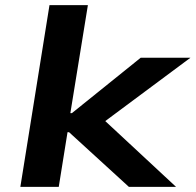

<svg xmlns="http://www.w3.org/2000/svg" viewBox="-20 -725 759 745"><path d="M59 0 172 -705H321L253 -286H259L526 -501H719L364 -237L365 -277L663 0H480L248 -212H242L208 0Z"/></svg>

Font: Nunito Sans 7pt Expanded
Style: Bold Italic
Weight: 700
Width: 7
Italic angle: -9°
Designer: Vernon Adams
Foundry: Vernon Adams
Version: Version 3.101;gftools[0.9.27]